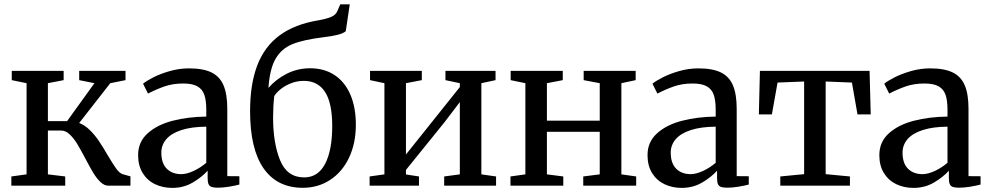

<svg xmlns="http://www.w3.org/2000/svg" viewBox="-20 -884 4708 914"><path d="M34 0V-44L106.5 -54V-488L36 -502.5V-546.5H283V-502.5L208 -488V-307.5H299.5L429.5 -488L357 -502.5V-546.5H577.5V-502.5L505 -488L357 -298.5Q384.5 -288 408.5 -264Q432.5 -240 451 -212.5Q469.5 -185 493 -144.5Q518.5 -101.5 534 -80.2Q549.5 -59 565 -54.5L601 -44.5V0H496Q476.5 0 458.2 -17.5Q440 -35 424.5 -60.5Q409 -86 386.5 -129Q363 -173.5 347 -199.8Q331 -226 311.8 -244.2Q292.5 -262.5 271.5 -262.5H208V-54L290.5 -44V0Z M962 -329V-361.5Q962 -406.5 952.5 -433.2Q943 -460 919.2 -473.2Q895.5 -486.5 852.5 -486.5Q803 -486.5 763.5 -472.8Q724 -459 684.5 -438.5L661 -485.5Q675.5 -498 709 -515.2Q742.5 -532.5 787.8 -545.5Q833 -558.5 879.5 -558.5Q947.5 -558.5 987 -539Q1026.5 -519.5 1044.2 -477.5Q1062 -435.5 1062 -365.5V-45.5L1119.5 -45V-5.5Q1099.5 0 1070 4.8Q1040.5 9.5 1017.5 9.5Q998.5 9.5 988.2 6.2Q978 3 973.2 -6.5Q968.5 -16 968.5 -35.5V-71.5Q942 -41.5 898.2 -15.5Q854.5 10.5 800 10.5Q755.5 10.5 718.5 -7Q681.5 -24.5 659.5 -59.8Q637.5 -95 637.5 -145.5Q637.5 -208.5 682.8 -249.2Q728 -290 801.2 -309Q874.5 -328 962 -329ZM962 -109V-281Q892.5 -280.5 844.2 -265Q796 -249.5 772 -221.8Q748 -194 748 -157.5Q748 -106.5 774 -80.8Q800 -55 842.5 -55Q869.5 -55 902.2 -70.5Q935 -86 962 -109Z M1170.5 -354.5Q1170.5 -483.5 1204.8 -573Q1239 -662.5 1311.2 -715.8Q1383.5 -769 1497 -787.5Q1535.5 -794.5 1557 -803.8Q1578.5 -813 1586 -831.5L1600 -863.5H1645L1626 -735.5Q1614 -725 1587.2 -718.2Q1560.5 -711.5 1518 -706.5Q1424.5 -695 1372.5 -674Q1320.5 -653 1292.2 -604.8Q1264 -556.5 1258 -465.5Q1293 -506.5 1344.8 -532.8Q1396.5 -559 1456 -559Q1523.5 -559 1572.5 -526.8Q1621.5 -494.5 1647.8 -433.8Q1674 -373 1674 -290.5Q1674 -202 1641.8 -133.8Q1609.5 -65.5 1552 -27.8Q1494.5 10 1421.5 10Q1299.5 10 1235 -82.2Q1170.5 -174.5 1170.5 -354.5ZM1561.5 -284Q1561.5 -394 1527.2 -446.5Q1493 -499 1426.5 -499Q1394 -499 1365 -487.5Q1336 -476 1315.5 -459.2Q1295 -442.5 1285.5 -426.5Q1280 -378 1280 -325Q1280 -203.5 1313.2 -121.5Q1346.5 -39.5 1428 -39.5Q1494 -39.5 1527.8 -104.2Q1561.5 -169 1561.5 -284Z M1974.5 0H1739.5V-44L1810 -54V-488L1741.5 -502.5V-546.5H1988V-502.5L1912.5 -488V-148.5L2169 -469.5V-488L2100.5 -502.5V-546.5H2339V-502.5L2271.5 -488V-54L2341.5 -44V0H2094.5V-44L2169 -54V-398L2095.5 -301.5L1912.5 -75V-53.5L1974.5 -44Z M2661.5 0H2410V-44L2481 -54V-488L2411 -502.5V-546.5H2659V-502.5L2583.5 -488V-309.5H2835V-488L2758.5 -502.5V-546.5H3006V-502.5L2938 -488V-54L3008.5 -44V0H2756.5V-44L2835 -54V-256.5H2583.5V-54L2661.5 -44Z M3387 -329V-361.5Q3387 -406.5 3377.5 -433.2Q3368 -460 3344.2 -473.2Q3320.5 -486.5 3277.5 -486.5Q3228 -486.5 3188.5 -472.8Q3149 -459 3109.5 -438.5L3086 -485.5Q3100.5 -498 3134 -515.2Q3167.5 -532.5 3212.8 -545.5Q3258 -558.5 3304.5 -558.5Q3372.5 -558.5 3412 -539Q3451.5 -519.5 3469.2 -477.5Q3487 -435.5 3487 -365.5V-45.5L3544.5 -45V-5.5Q3524.5 0 3495 4.8Q3465.5 9.5 3442.5 9.5Q3423.5 9.5 3413.2 6.2Q3403 3 3398.2 -6.5Q3393.5 -16 3393.5 -35.5V-71.5Q3367 -41.5 3323.2 -15.5Q3279.5 10.5 3225 10.5Q3180.5 10.5 3143.5 -7Q3106.5 -24.5 3084.5 -59.8Q3062.5 -95 3062.5 -145.5Q3062.5 -208.5 3107.8 -249.2Q3153 -290 3226.2 -309Q3299.5 -328 3387 -329ZM3387 -109V-281Q3317.5 -280.5 3269.2 -265Q3221 -249.5 3197 -221.8Q3173 -194 3173 -157.5Q3173 -106.5 3199 -80.8Q3225 -55 3267.5 -55Q3294.5 -55 3327.2 -70.5Q3360 -86 3387 -109Z M4026 0H3694.5V-44L3808 -55V-496L3681.5 -491L3654.5 -339.5H3592.5L3597.5 -546.5H4119.5L4125 -339.5H4062L4035.5 -491L3910.5 -496V-55L4026 -44Z M4490.5 -329V-361.5Q4490.5 -406.5 4481 -433.2Q4471.5 -460 4447.8 -473.2Q4424 -486.5 4381 -486.5Q4331.5 -486.5 4292 -472.8Q4252.5 -459 4213 -438.5L4189.5 -485.5Q4204 -498 4237.5 -515.2Q4271 -532.5 4316.2 -545.5Q4361.5 -558.5 4408 -558.5Q4476 -558.5 4515.5 -539Q4555 -519.5 4572.8 -477.5Q4590.5 -435.5 4590.5 -365.5V-45.5L4648 -45V-5.5Q4628 0 4598.5 4.8Q4569 9.5 4546 9.5Q4527 9.5 4516.8 6.2Q4506.5 3 4501.8 -6.5Q4497 -16 4497 -35.5V-71.5Q4470.5 -41.5 4426.8 -15.5Q4383 10.5 4328.5 10.5Q4284 10.5 4247 -7Q4210 -24.5 4188 -59.8Q4166 -95 4166 -145.5Q4166 -208.5 4211.2 -249.2Q4256.5 -290 4329.8 -309Q4403 -328 4490.5 -329ZM4490.5 -109V-281Q4421 -280.5 4372.8 -265Q4324.5 -249.5 4300.5 -221.8Q4276.5 -194 4276.5 -157.5Q4276.5 -106.5 4302.5 -80.8Q4328.5 -55 4371 -55Q4398 -55 4430.8 -70.5Q4463.5 -86 4490.5 -109Z"/></svg>

Font: Merriweather 12pt
Style: Regular
Weight: 400
Designer: Eben Sorkin
Foundry: Eben Sorkin
Version: Version 2.100